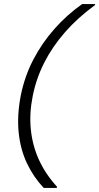

<svg xmlns="http://www.w3.org/2000/svg" viewBox="-20 -820 486 940"><path d="M194 100Q144 47 112 -20.5Q80 -88 71.5 -170.5Q63 -253 81 -349Q100 -445 142.5 -527Q185 -609 246 -678Q307 -747 382 -800H446L445 -795Q360 -733 298 -662Q236 -591 196.5 -513Q157 -435 140 -349Q123 -264 131 -185.5Q139 -107 171 -37Q203 33 259 94L258 100Z"/></svg>

Font: Albert Sans Light
Style: Italic
Weight: 300
Italic angle: -11.25°
Designer: Andreas Rasmussen
Foundry: a.Foundry
Version: Version 1.025